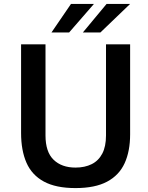

<svg xmlns="http://www.w3.org/2000/svg" viewBox="-20 -949 754 979"><path d="M365 10Q265 10 203.8 -23.2Q142.5 -56.5 115 -119.2Q87.5 -182 87.5 -271V-723H212V-258.5Q212 -174.5 253.2 -134.5Q294.5 -94.5 365 -94.5Q412.5 -94.5 447.5 -112Q482.5 -129.5 501.5 -165.8Q520.5 -202 520.5 -258.5V-723H643.5V-264Q643.5 -178 615.5 -116.8Q587.5 -55.5 526.2 -22.8Q465 10 365 10ZM402.5 -783.5 523.5 -929H643.5L492 -783.5ZM242.5 -783.5 342 -929H459L332.5 -783.5Z"/></svg>

Font: Public Sans Thin SemiBold
Style: Regular
Weight: 600
Version: Version 2.001